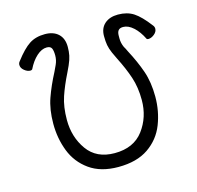

<svg xmlns="http://www.w3.org/2000/svg" viewBox="-106 -825 974 951"><g transform="rotate(-15 381.0 -349.0)"><path d="M387 16Q297 16 239 -25.5Q181 -67 155.5 -133Q130 -199 130 -274Q130 -347 150 -403.5Q170 -460 202 -521L217 -553Q227 -575 227 -599Q227 -624 221 -636Q215 -648 196 -648Q170 -648 144 -624.5Q118 -601 99 -562Q96 -558 89 -558Q74 -558 58.5 -570.5Q43 -583 43 -599Q43 -609 50 -617Q91 -671 124 -692.5Q157 -714 204 -714Q248 -714 273 -690.5Q298 -667 298 -624Q298 -600 294 -580Q290 -560 278 -533L263 -501Q234 -443 217 -392.5Q200 -342 200 -275Q200 -187 247 -121Q294 -55 387 -55Q485 -55 534.5 -121Q584 -187 584 -275Q584 -340 566.5 -392.5Q549 -445 519 -504L502 -540Q492 -563 488.5 -582Q485 -601 485 -629Q485 -669 510.5 -691.5Q536 -714 579 -714Q626 -714 659 -692.5Q692 -671 733 -617Q740 -609 740 -599Q740 -583 724.5 -570.5Q709 -558 694 -558Q687 -558 685 -562Q666 -601 640 -624.5Q614 -648 588 -648Q571 -648 563.5 -639Q556 -630 556 -612V-597Q556 -574 566 -552Q569 -548 572.5 -540.5Q576 -533 580 -525Q613 -463 633 -405.5Q653 -348 653 -273.5Q653 -199 627 -132.5Q601 -66 541.5 -25Q482 16 387 16Z"/></g></svg>

Font: LXGW WenKai TC
Style: Regular
Weight: 400
Designer: LXGW / Fontworks Inc.
Foundry: LXGW / Fontworks Inc.
Version: Version 1.330